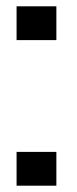

<svg xmlns="http://www.w3.org/2000/svg" viewBox="-20 -588 244 608"><path d="M32.5 -107V0H158.5V-107ZM32.5 -568V-461H158.5V-568Z"/></svg>

Font: Anybody SemiCondensed SemiBold
Style: Regular
Weight: 600
Width: 4
Version: Version 1.113;gftools[0.9.25]